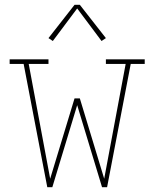

<svg xmlns="http://www.w3.org/2000/svg" viewBox="-20 -776 640 796"><path d="M176 0 78 -511H20V-530H181V-511H99L188 -35L289 -368H311L412 -35L501 -511H419V-530H580V-511H522L424 0H403L300 -340L197 0ZM199 -606 181 -618 289 -756H311L419 -618L401 -606L300 -741Z"/></svg>

Font: Iosevka Slab Thin Extended
Style: Regular
Weight: 100
Width: 7
Monospace: yes
Designer: Belleve Invis
Foundry: Belleve Invis
Version: Version 11.1.1; ttfautohint (v1.8.3)